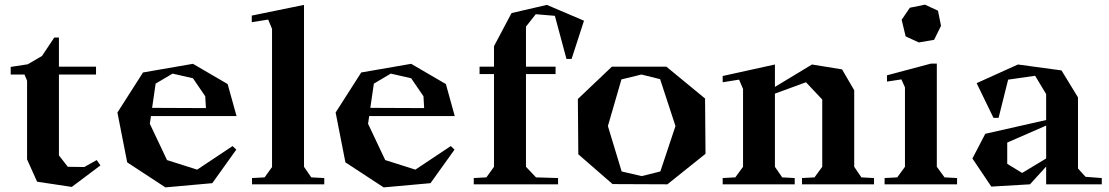

<svg xmlns="http://www.w3.org/2000/svg" viewBox="-20 -791 4759 824"><path d="M395 -104 411.1 -81.1 288.1 11.2 139.2 -11.2 96.2 -106.9V-444.8L85 -471.2H25.9V-503.9L99.1 -515.1L160.2 -550.8L212.9 -629.9H232.9V-504.9H392.1V-471.2H232.9V-124L271 -75.2L341.8 -74.2Z M483.9 -308.1 593.8 -480 808.1 -517.1 957 -430.2 995.1 -293H627.9L623 -259.8L696.8 -104L826.2 -63L978 -164.1L994.1 -148.9L891.1 -4.9L689.9 13.2L525.9 -94.2ZM632.8 -328.1 863.8 -327.1 860.8 -377.9 808.1 -455.1 720.7 -475.1 647.9 -432.1Z M1284.7 -770V-75.2L1315.9 -29.8L1371.6 -26.9V0H1061.5V-26.9L1115.7 -29.8L1147.5 -74.2V-667L1130.9 -707L1060.5 -695.8V-724.1Z M1420.4 -308.1 1530.3 -480 1744.6 -517.1 1893.6 -430.2 1931.6 -293H1564.5L1559.6 -259.8L1633.3 -104L1762.7 -63L1914.6 -164.1L1930.7 -148.9L1827.6 -4.9L1626.5 13.2L1462.4 -94.2ZM1569.3 -328.1 1800.3 -327.1 1797.4 -377.9 1744.6 -455.1 1657.2 -475.1 1584.5 -432.1Z M2100.1 -75.2V-473.1H2038.1V-504.9H2100.1V-592.8L2175.3 -734.9L2327.1 -770L2486.3 -702.1L2433.1 -538.1H2411.1L2361.3 -723.1L2279.3 -730L2237.3 -676.8V-504.9H2364.3V-473.1H2237.3V-75.2L2280.3 -29.8L2375 -26.9V0H2013.2V-26.9L2067.4 -29.8Z M2844.2 0 2608.9 -1 2461.9 -128.9 2460 -366.2 2606 -504.9H2839.8L3005.9 -368.2L3007.8 -130.9ZM2588.9 -250 2647.9 -55.2 2733.9 -35.2 2814 -55.2 2878.9 -250 2813 -451.2 2732.9 -471.2 2647 -450.2Z M3081.5 -464.8 3305.7 -514.2V-418L3464.8 -514.2L3593.8 -493.2L3646 -403.8V-75.2L3676.8 -29.8L3731 -26.9V0H3421.9V-26.9L3475.6 -29.8L3508.8 -75.2V-363.8L3439 -438L3305.7 -389.2V-75.2L3336.9 -29.8L3390.6 -26.9V0H3081.5V-26.9L3135.7 -29.8L3168.9 -75.2V-409.2L3151.9 -449.2L3081.5 -438Z M3988.8 -620.1 3923.3 -608.9 3866.7 -634.8 3849.6 -706.1 3884.8 -757.8 3949.7 -771 4005.4 -745.1 4018.6 -680.2ZM3776.4 0V-26.9L3830.6 -29.8L3863.8 -75.2V-416L3848.6 -450.2L3786.6 -440.9V-467.8L3975.6 -518.1H4000.5V-75.2L4033.7 -29.8L4087.4 -26.9V0Z M4469.7 0V-76.2L4400.4 0L4234.4 9.8L4153.3 -110.8L4208.5 -216.8L4469.7 -275.9V-387.2L4422.4 -465.8L4306.6 -449.2L4265.6 -285.2H4243.7L4171.4 -434.1L4348.6 -514.2L4535.6 -488.8L4606.4 -373V-67.9L4638.7 -32.2L4708.5 -26.9V0ZM4302.7 -87.9 4366.7 -48.8 4469.7 -110.8V-252L4302.7 -179.2Z"/></svg>

Font: Ortica Angular Bold
Style: Regular
Weight: 700
Designer: Benedetta Bovani
Foundry: Collletttivo
Version: Version 2.000;Glyphs 3.1.2 (3151)